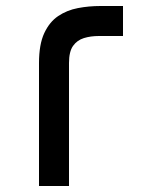

<svg xmlns="http://www.w3.org/2000/svg" viewBox="-20 -620 540 640"><path d="M110 0V-410Q110 -472 127.5 -509.5Q145 -547 174 -566.5Q203 -586 239.5 -593Q276 -600 315 -600Q354 -600 390 -600V-500H310Q282 -500 259.5 -493Q237 -486 223.5 -467Q210 -448 210 -410V0Z"/></svg>

Font: Reem Kufi Fun
Style: Regular
Weight: 400
Designer: Khaled Hosny
Version: Version 1.005